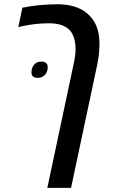

<svg xmlns="http://www.w3.org/2000/svg" viewBox="-20 -661 543 921"><path d="M342.3 -423.8Q342.3 -486.8 314 -516.6Q282.7 -549.3 215.3 -549.3Q152.3 -549.3 90.8 -536.1Q72.3 -531.7 67.9 -531.2L87.4 -624Q121.6 -631.3 165.8 -636Q210 -640.6 255.9 -640.6Q298.3 -640.6 333.5 -630.4Q368.7 -620.1 392.1 -601.6Q444.8 -561 454.6 -489.7Q457 -470.7 457 -450.2Q457 -401.9 446.8 -352.5L320.8 240.2H207L333 -353Q342.3 -393.6 342.3 -423.8ZM130.9 -312.5Q130.9 -335.9 143.6 -350.8Q156.2 -365.7 177.7 -365.7Q193.4 -365.7 201.2 -358.4Q209 -351.1 209 -339.8Q209 -316.4 195.6 -302Q182.1 -287.6 161.1 -287.6Q145.5 -287.6 138.2 -294.4Q130.9 -301.3 130.9 -312.5Z"/></svg>

Font: Viking Open Sans Light
Style: Bold Italic
Weight: 600
Italic angle: -12°
Foundry: Ascender Corporation
Version: Version 2.000